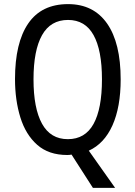

<svg xmlns="http://www.w3.org/2000/svg" viewBox="-20 -810 659 934"><path d="M567 -424Q567 -289 527 -200Q487 -111 412 -77L540 104H432L328 -58Q324 -57 318 -56.5Q312 -56 307 -56Q217 -56 161 -105.5Q105 -155 79 -239Q53 -323 53 -425Q53 -602 117.5 -696Q182 -790 311 -790Q435 -790 501 -695.5Q567 -601 567 -424ZM143 -424Q143 -283 184.5 -208Q226 -133 310 -133Q394 -133 435 -207Q476 -281 476 -424Q476 -566 435 -639.5Q394 -713 311 -713Q226 -713 184.5 -639Q143 -565 143 -424Z"/></svg>

Font: Noto Sans Malayalam UI Condensed
Style: Regular
Weight: 400
Width: 3
Designer: Jelle Bosma - Monotype Design Team
Foundry: Monotype Imaging Inc.
Version: Version 2.104; ttfautohint (v1.8.4.7-5d5b)